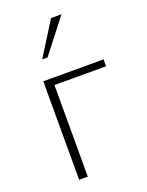

<svg xmlns="http://www.w3.org/2000/svg" viewBox="-145 -843 700 916"><g transform="rotate(-20 205.0 -385.5)"><path d="M94 0H138V-465H400V-500H94ZM285 -771H232L125 -600H152Z"/></g></svg>

Font: Perun ExtraLight
Style: Regular
Weight: 200
Foundry: Copyright (c) Stefan Peev, Context Ltd, 2016
Version: Version 1.089